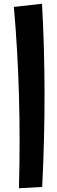

<svg xmlns="http://www.w3.org/2000/svg" viewBox="-20 -794 303 1024"><path d="M81 210Q88 -47 81 -289Q74 -531 54 -757L204 -774Q217 -545 217.5 -301Q218 -57 205 203Z"/></svg>

Font: Marhey Light SemiBold
Style: Regular
Weight: 600
Version: Version 1.000